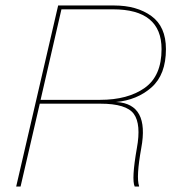

<svg xmlns="http://www.w3.org/2000/svg" viewBox="-20 -680 634 700"><path d="M39 0 192 -660H396Q479 -660 532 -621.5Q585 -583 585 -501Q585 -408 532.5 -361.5Q480 -315 402 -308H405Q525 -301 495 -140Q476 -34 487 -2V0H471Q459 -26 479 -140Q495 -227 468 -264.5Q441 -302 346 -302H125L55 0ZM128 -316H345Q446 -316 507.5 -359.5Q569 -403 569 -501Q569 -646 392 -646H204Z"/></svg>

Font: Elaine Sans Thin
Style: Italic
Weight: 250
Italic angle: -13°
Designer: Wei Huang
Foundry: Wei Huang
Version: Version 2.001;December 24, 2019;FontCreator 12.0.0.2547 64-b